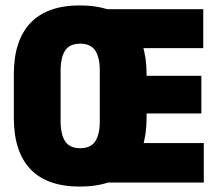

<svg xmlns="http://www.w3.org/2000/svg" viewBox="-20 -673 804 708"><path d="M274.5 15Q153.5 15 92.2 -49.2Q31 -113.5 31 -238.5V-399.5Q31 -523.5 92.2 -588.2Q153.5 -653 274.5 -653Q398 -653 459.2 -587.2Q520.5 -521.5 520.5 -399.5V-238.5Q520.5 -115.5 459.2 -50.2Q398 15 274.5 15ZM276 -126.5Q314 -126.5 331 -151.5Q348 -176.5 348 -227V-411.5Q348 -462 331 -487Q314 -512 276 -512Q237.5 -512 220.5 -487Q203.5 -462 203.5 -411.5V-227Q203.5 -176.5 220.5 -151.5Q237.5 -126.5 276 -126.5ZM347.5 0V-145.5H731.5V0ZM456 -254.5V-393.5H722.5V-254.5ZM347.5 -495.5V-639H729.5V-495.5Z"/></svg>

Font: Anek Odia SemiCondensed ExtraBold
Style: Regular
Weight: 800
Width: 4
Designer: Yesha Goshar & Mahesh Sahu (Odia), Yesha Goshar (Latin)
Foundry: Ek Type
Version: Version 1.003